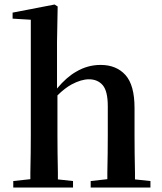

<svg xmlns="http://www.w3.org/2000/svg" viewBox="-20 -835 720 855"><path d="M39.1 0V-28.8L115.2 -37.1Q115.2 -49.8 115.2 -66.9Q116.2 -107.9 116.7 -153.6Q117.2 -199.2 117.2 -232.9V-747.1L36.1 -752V-778.8L223.1 -814.9L236.8 -806.2L233.9 -647.9V-440.9Q276.9 -492.2 319.8 -516.1Q370.1 -545.9 428.2 -545.9Q498 -545.9 538.6 -501Q579.1 -456.1 579.1 -354V-232.9Q579.1 -198.2 579.6 -152.6Q580.1 -106.9 581.1 -65.9Q581.1 -49.8 581.1 -36.1L649.9 -28.8V0H383.8V-28.8L458 -37.1Q458 -49.8 458 -65.9Q459 -106.9 459.5 -152.6Q460 -198.2 460 -232.9V-361.8Q460 -429.2 437.5 -455.6Q415 -481.9 376 -481.9Q341.8 -481.9 298.8 -459Q269 -442.9 235.8 -410.2V-232.9Q235.8 -199.2 236.3 -153.6Q236.8 -107.9 237.8 -66.9Q237.8 -49.8 237.8 -36.1L305.2 -28.8V0Z"/></svg>

Font: Dream Han Serif CN W16
Style: Regular
Weight: 625
Designer: Adobe
Foundry: Pal3love
Version: Version 3.00; Sans 2.004; Serif 2.001